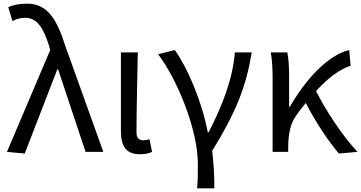

<svg xmlns="http://www.w3.org/2000/svg" viewBox="-20 -829 1971 1048"><path d="M115 9 293 -451H297L447 0H544L338 -574C289 -730 236 -809 128 -809C79 -809 51 -801 25 -790L48 -714C68 -724 88 -732 118 -732C180 -732 217 -679 248 -578L254 -556L18 0Z M743 13C774 13 793 8 810 0L796 -69C784 -65 773 -63 763 -63C740 -63 725 -75 725 -106C725 -237 730 -396 732 -543H640V-113C640 -32 668 13 743 13Z M1056 199H1150C1150 137 1147 60 1138 -5C1272 -223 1324 -360 1354 -543H1262C1250 -392 1189 -244 1119 -107H1114C1082 -277 1002 -462 934 -556L843 -533C952 -389 1060 -116 1060 65C1060 126 1060 150 1056 199Z M1931 0C1848 -89 1759 -225 1705 -332C1772 -405 1834 -451 1894 -470L1886 -556C1769 -528 1648 -395 1562 -246H1558V-416C1558 -464 1555 -514 1548 -543H1458C1467 -495 1468 -438 1468 -394V0H1553V-28C1554 -99 1565 -156 1598 -200C1614 -224 1632 -246 1649 -267C1700 -167 1772 -58 1830 9Z"/></svg>

Font: Kinto Sans
Style: Regular
Weight: 400
Designer: Authors: Ryoko NISHIZUKA  (kana & ideographs); Paul D. Hunt (Latin, Greek & Cyrillic); Wenlong ZHANG  (bopomofo); Sandol
Foundry: Adobe Systems Incorporated, ookami Inc.
Version: Version 0.001